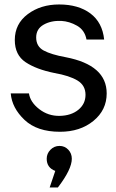

<svg xmlns="http://www.w3.org/2000/svg" viewBox="-20 -578 516 855"><path d="M247.1 8.8Q145 8.8 89.1 -44.2Q33.2 -97.2 27.8 -162.1H108.9Q114.7 -123 154.8 -92Q194.8 -61 245.8 -62Q296.9 -63 328.9 -89.1Q360.8 -115.2 360.8 -155.8Q360.8 -197.8 325 -219.5Q289.1 -241.2 222.2 -252.9Q142.1 -269 94 -301Q45.9 -333 45.9 -399.9Q45.9 -471.7 103.5 -514.9Q161.1 -558.1 243.2 -558.1Q329.1 -558.1 382.6 -518.1Q436 -478 443.8 -401.9H365.2Q357.4 -443.8 323.2 -463.4Q289.1 -482.9 252.9 -484.9Q207 -486.8 174.1 -468Q141.1 -449.2 141.1 -411.1Q141.1 -371.1 174.6 -353Q208 -335 272.9 -323.2Q455.1 -288.1 455.1 -162.1Q455.1 -87.9 396 -39.6Q336.9 8.8 247.1 8.8ZM226.1 183.1Q188 168.9 188 128.9Q188 106 204.6 88.9Q221.2 71.8 245.1 71.8Q268.1 71.8 283.9 88.4Q299.8 105 299.8 128.9Q299.8 175.8 237.8 256.8H201.2Z"/></svg>

Font: Oakes Grotesk
Style: Regular
Weight: 400
Designer: Samuel Oakes
Foundry: Samuel Oakes
Version: Version 1.0 | wf-rip DC20170320